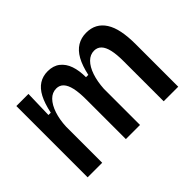

<svg xmlns="http://www.w3.org/2000/svg" viewBox="-102 -767 998 998"><g transform="rotate(-45 397.0 -268.5)"><path d="M67 0V-342V-524H156L152 -373H169Q181 -430 200 -466Q219 -502 246.5 -519.5Q274 -537 310 -537Q351 -537 377.5 -516Q404 -495 416.5 -459Q429 -423 429 -374H446Q458 -430 478 -466Q498 -502 527 -519.5Q556 -537 593 -537Q628 -537 654 -523Q680 -509 698 -481Q716 -453 724.5 -411Q733 -369 733 -313V0H626V-296Q626 -345 618.5 -377.5Q611 -410 595.5 -426Q580 -442 556 -442Q527 -442 504.5 -419.5Q482 -397 468.5 -357Q455 -317 452 -266V0H348V-291Q348 -343 340.5 -376Q333 -409 317.5 -425.5Q302 -442 278 -442Q248 -442 225.5 -419Q203 -396 189.5 -355.5Q176 -315 174 -265V0Z"/></g></svg>

Font: Bricolage Grotesque SemiCondensed Medium
Style: Regular
Weight: 500
Width: 4
Designer: Mathieu Triay
Foundry: Atelier Triay
Version: Version 1.001;gftools[0.9.33.dev8+g029e19f]